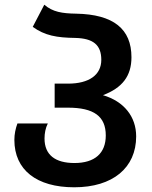

<svg xmlns="http://www.w3.org/2000/svg" viewBox="-20 -785 647 815"><path d="M295 10C459 10 558 -73 558 -206C558 -290 506 -355 417 -381C499 -412 538 -462 538 -542C538 -662 462 -724 303 -727C244 -728 204 -734 168 -765L119 -671C170 -634 221 -625 300 -624C375 -622 410 -595 410 -531C410 -467 358 -430 269 -430H212V-328H268C379 -328 429 -291 429 -210C429 -135 383 -93 296 -93C215 -93 169 -127 169 -197C169 -219 173 -241 183 -261H54C46 -239 41 -216 41 -191C41 -64 135 10 295 10Z"/></svg>

Font: Noto Sans Georgian Semi
Style: Regular
Weight: 600
Designer: Monotype Design Team
Foundry: Monotype Imaging Inc.
Version: Version 1.901